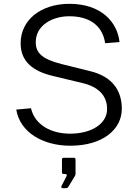

<svg xmlns="http://www.w3.org/2000/svg" viewBox="-20 -752 730 1004"><path d="M347 10C520 10 617 -77 617 -183C617 -263 582 -350 447 -381L302 -417C199 -443 167 -476 167 -531C167 -623 258 -667 342 -667C434 -667 514 -630 530 -526L605 -532C594 -636 510 -732 343 -732C192 -732 87 -646 88 -525C88 -431 151 -379 260 -354L410 -318C496 -298 540 -251 540 -182C540 -104 458 -53 346 -53C249 -53 162 -98 142 -186L65 -179C85 -56 210 10 347 10ZM307 232H320C330 232 334 231 338 224L373 166C373 164 375 161 375 158V82C375 76 372 73 367 73H312C307 73 304 76 304 83V147C304 155 306 158 314 158H322C329 158 332 164 327 171L301 222C299 226 302 232 307 232Z"/></svg>

Font: United Sans Light
Style: Regular
Weight: 300
Designer: Pablo Impallari, Rodrigo Fuenzalida (Modified by Dan O. Williams)
Version: Version 1.000;PS 001.000;hotconv 1.0.88;makeotf.lib2.5.64775